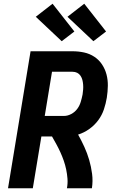

<svg xmlns="http://www.w3.org/2000/svg" viewBox="-20 -1010 640 1030"><path d="M23 0 144 -735H369Q401 -735 431 -728.5Q461 -722 486 -705.5Q511 -689 527.5 -664Q544 -639 551.5 -610Q559 -581 558.5 -549.5Q558 -518 553 -486Q548 -455 537.5 -423.5Q527 -392 507 -365Q487 -338 459 -318Q431 -298 399 -288Q417 -256 432.5 -222Q448 -188 458.5 -152Q469 -116 474 -77.5Q479 -39 473 0H339Q344 -26 342 -51.5Q340 -77 335 -101Q330 -125 322 -148Q314 -171 304 -193Q294 -215 282.5 -236Q271 -257 259 -278H202L156 0ZM323 -388Q343 -388 362.5 -398.5Q382 -409 394.5 -426Q407 -443 413 -463Q419 -483 423 -503Q425 -516 426 -529.5Q427 -543 426 -556Q425 -569 422 -581Q419 -593 412 -603.5Q405 -614 394 -619.5Q383 -625 369 -625H259L220 -388ZM481 -789 342 -920 432 -990 549 -841ZM311 -789 172 -920 262 -990 379 -841Z"/></svg>

Font: Iosevka Curly XBdExObl
Style: Regular
Weight: 800
Width: 7
Italic angle: -9°
Monospace: yes
Designer: Belleve Invis
Foundry: Belleve Invis
Version: Version 11.1.0; ttfautohint (v1.8.3)